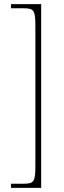

<svg xmlns="http://www.w3.org/2000/svg" viewBox="-20 -780 310 928"><path d="M33 128H179V-760H33V-740H95C145 -740 151 -729 151 -652V20C151 97 145 108 95 108H33Z"/></svg>

Font: Noto Serif Tamil SemiCondensed Thin
Style: Regular
Weight: 100
Width: 4
Designer: Indian Type Foundry, Tom Grace, and the Monotype Design Team
Foundry: Monotype Imaging Inc.
Version: Version 2.004